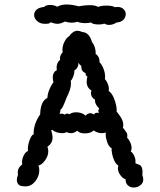

<svg xmlns="http://www.w3.org/2000/svg" viewBox="-20 -835 713 855"><path d="M614 -54Q618 -46 618 -36Q618 -20 605 -10Q592 0 575 0Q560 0 549.5 -9.5Q539 -19 539 -37Q528 -39 516.5 -54.5Q505 -70 505 -86Q505 -90 507 -98Q497 -103 489.5 -118.5Q482 -134 479 -151Q476 -168 477 -175Q464 -181 456.5 -204.5Q449 -228 451 -245Q444 -242 434 -242Q414 -242 397 -254Q384 -241 358 -241Q334 -241 324 -253Q311 -242 296 -242Q284 -242 277 -247Q270 -242 256 -242Q244 -242 232 -246Q220 -250 213 -257Q212 -257 208 -255Q214 -236 214 -221Q214 -198 191 -181Q195 -173 195 -162Q195 -140 180 -120Q165 -100 151 -98Q155 -89 155 -77Q155 -50 137 -27.5Q119 -5 93 -5Q86 -5 82 -6Q69 -6 62 -14Q55 -22 55 -35Q55 -44 60 -56Q59 -60 59 -68Q59 -88 79 -103Q78 -106 78 -112Q78 -127 85.5 -142.5Q93 -158 105 -163Q104 -165 104 -172Q104 -189 112 -211.5Q120 -234 130 -237Q128 -281 159 -326Q159 -349 166 -369.5Q173 -390 191 -399Q192 -418 200 -437Q208 -456 218 -469Q215 -480 215 -489Q215 -503 220.5 -511.5Q226 -520 233 -522Q232 -526 232 -534Q232 -556 248 -569L247 -575Q247 -590 259 -602Q258 -606 258 -613Q258 -631 267 -649Q276 -667 287 -673Q305 -698 325 -698Q334 -698 348 -692Q377 -691 390 -647Q399 -636 403 -621.5Q407 -607 406 -595Q415 -589 419.5 -579Q424 -569 423 -558Q433 -549 440.5 -530Q448 -511 448 -494Q448 -486 447 -483Q454 -476 459.5 -463Q465 -450 465 -439Q465 -433 464 -430Q477 -421 485.5 -402Q494 -383 497.5 -364.5Q501 -346 499 -339Q501 -336 510 -324.5Q519 -313 524 -301.5Q529 -290 529 -280Q529 -271 527 -267Q531 -262 536 -255.5Q541 -249 544 -244Q547 -239 547 -232Q547 -225 546 -222Q554 -214 560 -201Q566 -188 566 -176Q566 -166 562 -161Q573 -153 579 -138Q585 -123 583 -108Q583 -108 600.5 -101Q618 -94 614 -54ZM420 -331Q418 -337 418 -340Q418 -348 422 -352Q413 -359 407.5 -370Q402 -381 403 -392Q396 -394 390.5 -402.5Q385 -411 385 -421Q385 -424 387 -432Q366 -445 366 -471Q366 -481 369 -494Q368 -495 364 -498.5Q360 -502 361 -510Q341 -516 342 -542Q334 -546 329 -557Q331 -534 311 -521Q312 -510 307 -496Q302 -482 295 -475Q296 -471 296 -462Q296 -439 277 -401Q272 -390 269 -381Q265 -371 260.5 -361Q256 -351 249 -346Q249 -336 245 -328L253 -329Q263 -329 268 -324Q271 -329 280 -329Q286 -329 289 -326Q301 -335 319 -335Q332 -335 343 -331Q354 -327 361 -320Q371 -331 382 -331Q389 -331 399 -325Q401 -331 408 -332.5Q415 -334 420 -331ZM180 -729Q159 -729 145.5 -741Q132 -753 132 -768Q132 -782 143 -792Q154 -802 176 -804Q185 -813 203 -813Q221 -813 235 -805Q252 -815 277 -815Q300 -815 330 -807Q358 -812 378 -812Q406 -812 417 -804Q429 -810 454 -810Q481 -810 491 -803Q496 -804 504 -804Q520 -804 530 -794.5Q540 -785 540 -772Q540 -758 529.5 -747Q519 -736 500 -735Q482 -724 466 -724Q455 -724 444 -730Q436 -726 420 -726Q393 -726 385 -735Q375 -732 359 -732Q340 -732 324 -738Q313 -734 300 -734Q286 -734 269 -739Q250 -729 236 -729Q223 -729 206 -736Q201 -731 196.5 -730Q192 -729 180 -729Z"/></svg>

Font: Pangolin
Style: Regular
Weight: 400
Designer: Kevin Burke
Foundry: Google, Inc.
Version: Version 1.101